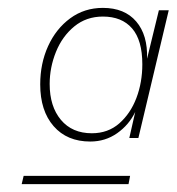

<svg xmlns="http://www.w3.org/2000/svg" viewBox="-20 -730 448 487"><path d="M209 -371Q150 -371 116 -410Q82 -449 82 -516Q82 -569 102 -613Q122 -657 158 -683.5Q194 -710 241 -710Q296 -710 325.5 -675.5Q355 -641 353 -581L383 -704H408L331 -380H308L323 -446Q307 -413 277 -392Q247 -371 209 -371ZM213 -392Q254 -392 282.5 -417Q311 -442 326 -481.5Q341 -521 341 -567Q341 -628 315 -658Q289 -688 241 -688Q199 -688 168.5 -663Q138 -638 122 -598.5Q106 -559 106 -517Q106 -460 134.5 -426Q163 -392 213 -392ZM35 -263 40 -284H310L306 -263Z"/></svg>

Font: Prodigy Sans ExtraLight
Style: Italic
Weight: 200
Italic angle: -13°
Designer: Wei Huang
Foundry: Wei Huang
Version: Version 1.003; ttfautohint (v1.8.3)